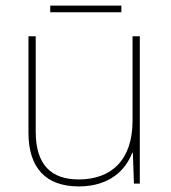

<svg xmlns="http://www.w3.org/2000/svg" viewBox="-20 -658 613 688"><path d="M415 -638H160V-614H415ZM481 -528H455V-226C455 -82 377 -15 262 -15C163 -15 108 -68 108 -186V-528H82V-182C82 -57 144 10 262 10C374 10 431 -50 454 -111H456L460 0H481Z"/></svg>

Font: Noto Sans Arabic UI Th
Style: Regular
Weight: 100
Designer: Monotype Design Team, Nadine Chahine and Nizar Qandah
Foundry: Monotype Imaging Inc.
Version: Version 2.010